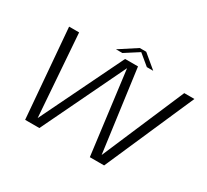

<svg xmlns="http://www.w3.org/2000/svg" viewBox="-153 -1024 1360 1262"><g transform="rotate(30 527.0 -393.0)"><path d="M159.5 0 103.5 -675H179.5L225 -51L528.5 -675H626.5L710.5 -51L977.5 -675H1054.5L759 0H650.5L570 -629L267.5 0ZM444.5 -700 576 -785.5H625L727.5 -700H679L598 -767L493.5 -700Z"/></g></svg>

Font: Anybody ExtraExpanded Light
Style: Italic
Weight: 300
Width: 8
Italic angle: -10°
Designer: Tyler Finck
Foundry: Etcetera Type Company
Version: Version 1.010; ttfautohint (v1.8.3) -l 8 -r 50 -G 200 -x 14 